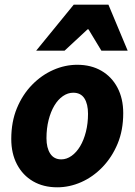

<svg xmlns="http://www.w3.org/2000/svg" viewBox="-20 -786 575 818"><path d="M224 12Q165 12 121 -13.5Q77 -39 52.5 -85.5Q28 -132 28 -194Q28 -267 52 -325Q76 -383 116.5 -424.5Q157 -466 207 -488Q257 -510 309 -510Q368 -510 412 -484.5Q456 -459 480.5 -412.5Q505 -366 505 -304Q505 -231 481 -173.5Q457 -116 416.5 -74Q376 -32 326 -10Q276 12 224 12ZM241 -107Q264 -107 285 -122Q306 -137 321.5 -163Q337 -189 346 -224.5Q355 -260 355 -301Q355 -343 339.5 -367Q324 -391 292 -391Q269 -391 248 -376.5Q227 -362 211.5 -336Q196 -310 187 -274.5Q178 -239 178 -197Q178 -156 194 -131.5Q210 -107 241 -107ZM134 -570 294 -766H442L524 -570H412L357 -661H353L255 -570Z"/></svg>

Font: Source Sans 3 ExtraBold
Style: Italic
Weight: 800
Italic angle: -11°
Version: Version 3.052;hotconv 1.1.0;makeotfexe 2.6.0